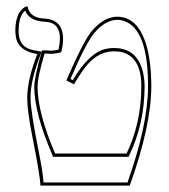

<svg xmlns="http://www.w3.org/2000/svg" viewBox="-20 -579 526 599"><path d="M96.2 -410.2Q40.5 -419.9 30.8 -457.5Q28.3 -468.8 27.8 -481Q27.8 -502.9 32 -518.6Q36.1 -534.2 41.5 -541.5Q46.9 -548.8 52.5 -553.5Q58.1 -558.1 62 -558.6L65.9 -559.1Q72.3 -522.9 119.1 -521Q176.3 -517.6 176.8 -458Q176.8 -437 170.9 -416Q153.8 -411.1 137.2 -411.1Q134.3 -411.1 127.9 -411.6Q121.6 -412.1 119.1 -412.1Q97.2 -338.4 97.2 -308.1Q97.7 -226.1 151.9 -100.1H375Q420.9 -195.8 420.9 -310.1Q420.9 -407.2 351.6 -418Q343.8 -418.9 335.9 -418.9Q287.6 -418.9 251.5 -376Q232.4 -353 210.9 -315.9L187 -328.1Q240.2 -450.7 265.1 -480.5Q267.1 -482.9 268.1 -483.9Q304.7 -526.4 345.2 -526.9Q410.6 -526.9 437 -437Q451.7 -385.7 452.1 -310.1Q451.7 -186 384.8 0H106Q105.5 -29.3 81.1 -151.9Q64.9 -232.4 64.9 -274.9Q65.4 -330.6 96.2 -410.2ZM97.7 -419.9 109.9 -418 105.5 -406.2Q75.2 -327.6 75.2 -274.9Q75.2 -233.4 101.1 -104.5Q113.8 -42 115.7 -9.8H377.9Q441.9 -190.9 441.9 -310.1Q441.9 -494.6 361.8 -515.1Q353 -517.1 345.2 -517.1Q308.6 -516.1 275.4 -477.5Q249.5 -448.2 199.7 -332.5L207 -329.1Q256.3 -411.6 305.2 -425.3Q319.8 -429.2 335.9 -429.2Q407.2 -429.2 425.8 -355.5Q430.7 -334 431.2 -310.1Q430.7 -192.9 383.8 -95.7L381.3 -89.8H145.5L143.1 -96.2Q87.4 -225.1 86.9 -308.1Q87.4 -340.3 109.4 -415L111.3 -421.9H119.1Q123 -421.9 129.9 -421.4Q135.3 -420.9 137.2 -420.9Q150.4 -420.9 162.6 -424.3Q166.5 -441.9 167 -458Q167 -505.9 127.9 -510.3Q123.5 -510.7 118.7 -511.2Q71.3 -513.7 58.6 -545.9Q38.1 -530.3 38.1 -481Q38.1 -438 72.3 -425.8Q83 -422.4 97.7 -419.9Z"/></svg>

Font: Linux Biolinum Outline O
Style: Bold
Weight: 700
Designer: Philipp H. Poll
Foundry: Philipp H. Poll
Version: Version 0.9.2